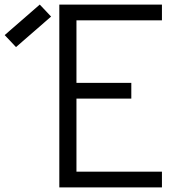

<svg xmlns="http://www.w3.org/2000/svg" viewBox="-170 -820 790 840"><path d="M89.5 0V-800H538.5V-731H112.5L164.5 -783V-410.5L112.5 -457.5H404.5V-388.5H112.5L164.5 -435.5V-22L117.5 -69H538.5V0ZM-100 -614 -149.5 -666.5 4 -800 53.5 -747.5Z"/></svg>

Font: Victor Mono Thin
Style: Regular
Weight: 100
Monospace: yes
Designer: Rune Bjørnerås
Version: Version 1.561;gftools[0.9.30]